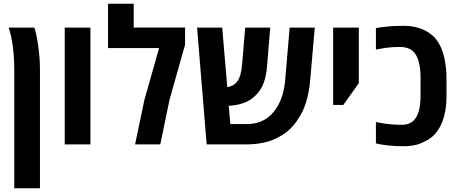

<svg xmlns="http://www.w3.org/2000/svg" viewBox="-20 -780 2472 1037"><path d="M57.1 236.8V-408.2Q57.1 -448.2 53.7 -487.1Q50.3 -525.9 44.9 -557.4Q39.6 -588.9 34.2 -606.4Q32.2 -612.8 30.5 -618.7Q28.8 -624.5 26.9 -630.9H165.5Q168.5 -622.1 171.4 -611.6Q174.3 -601.1 176.8 -588.4Q181.2 -568.4 185.5 -538.1Q189.9 -507.8 192.9 -473.9Q195.8 -439.9 195.8 -408.2V236.8Z M329.6 0V-630.9H468.3V0Z M709.5 0 760.3 -242.2 839.4 -520.5H563.5V-759.8H702.1V-631.3H979.5V-538.6L895.5 -240.7L845.7 0Z M1096.2 0 1044.4 -630.9H1180.2L1207.5 -309.1Q1225.1 -312 1239.7 -320.6Q1254.4 -329.1 1263.2 -342.8Q1273.9 -358.4 1279.8 -382.3Q1285.6 -406.2 1288.1 -437L1304.2 -630.9H1439.5L1421.9 -416Q1417.5 -370.1 1405.3 -335.2Q1393.1 -300.3 1368.7 -273.4Q1343.8 -244.6 1309.1 -229Q1274.4 -213.4 1225.1 -209Q1222.7 -209 1220.2 -209Q1217.8 -209 1215.3 -209L1224.1 -109.9H1316.9Q1366.7 -109.9 1407.2 -132.6Q1447.8 -155.3 1474.6 -198.7Q1512.2 -256.8 1520.5 -349.1L1544.4 -630.9H1680.2L1655.3 -347.7Q1650.4 -286.1 1634.3 -231.9Q1618.2 -177.7 1590.8 -138.7Q1574.2 -110.4 1547.9 -84.5Q1521.5 -58.6 1487.3 -41Q1450.2 -19.5 1404.5 -9.8Q1358.9 0 1309.1 0Z M1779.3 -213.4V-630.9H1918V-331.1L1834.5 -213.4Z M2162.6 9.8Q2118.2 9.8 2079.3 5.9Q2040.5 2 2010.3 -5.4V-121.1Q2029.3 -116.7 2052 -113.3Q2074.7 -109.9 2099.4 -107.9Q2124 -106 2150.4 -106Q2174.3 -106 2190.7 -113.3Q2207 -120.6 2217.8 -132.8Q2226.6 -143.1 2232.9 -156.2Q2239.3 -169.4 2242.7 -183.1Q2247.1 -200.7 2249.3 -220.7Q2251.5 -240.7 2251.5 -263.2V-357.9Q2251.5 -398.9 2244.9 -432.4Q2238.3 -465.8 2224.1 -487.3Q2210.9 -507.8 2189.5 -517.1Q2168 -526.4 2139.6 -526.4Q2113.8 -526.4 2089.4 -524.4Q2064.9 -522.5 2033.7 -516.6Q2027.3 -515.6 2021.5 -514.6Q2015.6 -513.7 2010.3 -512.2V-627.9Q2021.5 -630.4 2032.7 -632.1Q2043.9 -633.8 2057.1 -634.8Q2081.1 -638.2 2106.4 -639.4Q2131.8 -640.6 2159.2 -640.6Q2206.5 -640.6 2243.9 -628.4Q2281.2 -616.2 2306.2 -595.7Q2326.2 -581.5 2340.1 -561.5Q2354 -541.5 2363.3 -520Q2372.6 -498 2378.9 -470.7Q2385.3 -443.4 2388.4 -414.3Q2391.6 -385.3 2391.6 -357.4V-263.2Q2391.6 -219.7 2385.3 -182.6Q2378.9 -145.5 2364.7 -112.3Q2350.1 -78.1 2326.9 -53.5Q2303.7 -28.8 2267.1 -12.7Q2244.6 -0.5 2216.6 4.6Q2188.5 9.8 2162.6 9.8Z"/></svg>

Font: Open Sans SemiCondensed
Style: Bold
Weight: 700
Width: 4
Designer: Monotype Design Team
Foundry: Monotype Imaging Inc.
Version: Version 3.003